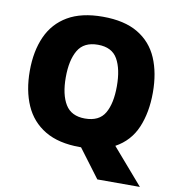

<svg xmlns="http://www.w3.org/2000/svg" viewBox="-95 -811 987 1066"><g transform="rotate(10 398.5 -277.5)"><path d="M745 -358Q745 -246 709 -161Q673 -76 591 -31L765 170H525L405 10H398Q278 10 201 -36Q124 -82 87.5 -165Q51 -248 51 -359Q51 -470 88 -552.5Q125 -635 202 -680Q279 -725 399 -725Q521 -725 597.5 -679.5Q674 -634 709.5 -551.5Q745 -469 745 -358ZM254 -358Q254 -261 287.5 -206Q321 -151 398 -151Q478 -151 510 -206Q542 -261 542 -358Q542 -455 510 -511Q478 -567 399 -567Q320 -567 287 -511Q254 -455 254 -358Z"/></g></svg>

Font: Noto Sans Syriac Western Black
Style: Regular
Weight: 900
Designer: Patrick Giasson and the Monotype Design Team
Foundry: Monotype Imaging Inc.
Version: Version 3.000; ttfautohint (v1.8.4.7-5d5b)